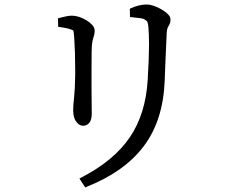

<svg xmlns="http://www.w3.org/2000/svg" viewBox="-20 -771 1040 858"><path d="M389 -375 390 -264Q390 -234 378.5 -221.5Q367 -209 352 -209Q337 -209 327 -220Q307 -239 307 -279Q307 -300 311 -335Q315 -370 316 -432Q316 -444 316 -459Q316 -474 315 -533Q312 -621 308 -633Q307 -636 298 -639Q281 -646 240 -651L239 -689Q282 -701 301 -701Q332 -701 367 -680Q382 -671 392.5 -659Q403 -647 403 -635.5Q403 -624 401 -615.5Q399 -607 396 -598Q390 -581 389.5 -538.5Q389 -496 389 -455ZM635 -751Q663 -751 702 -729Q719 -719 730.5 -707.5Q742 -696 742 -683.5Q742 -671 737.5 -663Q733 -655 729.5 -647.5Q726 -640 725 -625Q721 -545 719 -489Q717 -433 716 -410Q709 -233 623 -118.5Q537 -4 369 63L361 67L335 27L346 21Q490 -54 560.5 -158Q631 -262 640 -414Q646 -514 646 -571Q646 -617 643 -652Q642 -663 639 -672Q637 -678 626 -684Q621 -688 606 -690Q591 -692 561 -695L560 -732Q601 -751 635 -751Z"/></svg>

Font: Early Summer Mincho Screen
Style: Regular
Weight: 400
Designer: GuiWonder
Version: Version 1.002